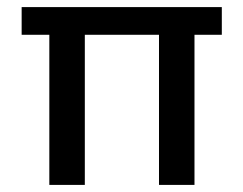

<svg xmlns="http://www.w3.org/2000/svg" viewBox="-20 -521 686 541"><path d="M119 0V-423H41V-501H605V-423H528V0H428V-423H219V0Z"/></svg>

Font: DM Sans 17pt Medium
Style: Regular
Weight: 500
Version: Version 4.004;gftools[0.9.30]